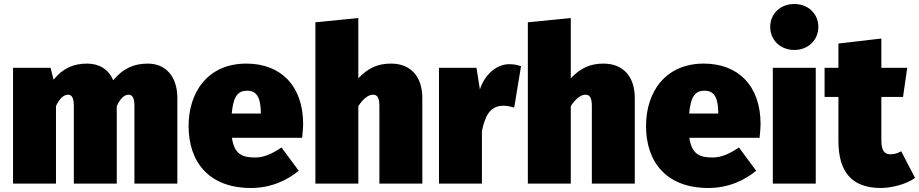

<svg xmlns="http://www.w3.org/2000/svg" viewBox="-20 -915 4581 957"><path d="M717 -598C646 -598 593 -573 544 -515C522 -569 474 -598 415 -598C346 -598 294 -575 247 -518L232 -577H45V0H259V-386C276 -424 298 -443 319 -443C335 -443 348 -432 348 -387V0H562V-386C579 -424 600 -443 621 -443C637 -443 650 -432 650 -387V0H864V-426C864 -536 804 -598 717 -598Z M1491 -296C1491 -489 1378 -598 1208 -598C1016 -598 920 -456 920 -287C920 -109 1020 22 1231 22C1332 22 1412 -17 1469 -64L1383 -180C1333 -146 1293 -130 1252 -130C1189 -130 1148 -145 1136 -228H1486C1488 -248 1491 -278 1491 -296ZM1280 -349H1135C1143 -437 1167 -463 1212 -463C1267 -463 1279 -415 1280 -356Z M1929 -598C1864 -598 1816 -577 1766 -525V-825L1552 -804V0H1766V-386C1791 -424 1816 -443 1839 -443C1858 -443 1871 -432 1871 -387V0H2085V-426C2085 -536 2025 -598 1929 -598Z M2518 -595C2455 -595 2396 -544 2372 -469L2355 -577H2168V0H2382V-262C2398 -336 2421 -388 2490 -388C2509 -388 2525 -384 2543 -379L2577 -585C2556 -592 2541 -595 2518 -595Z M2988 -598C2923 -598 2875 -577 2825 -525V-825L2611 -804V0H2825V-386C2850 -424 2875 -443 2898 -443C2917 -443 2930 -432 2930 -387V0H3144V-426C3144 -536 3084 -598 2988 -598Z M3771 -296C3771 -489 3658 -598 3488 -598C3296 -598 3200 -456 3200 -287C3200 -109 3300 22 3511 22C3612 22 3692 -17 3749 -64L3663 -180C3613 -146 3573 -130 3532 -130C3469 -130 3428 -145 3416 -228H3766C3768 -248 3771 -278 3771 -296ZM3560 -349H3415C3423 -437 3447 -463 3492 -463C3547 -463 3559 -415 3560 -356Z M3939 -895C3869 -895 3819 -846 3819 -781C3819 -716 3869 -666 3939 -666C4009 -666 4059 -716 4059 -781C4059 -846 4009 -895 3939 -895ZM4046 -577H3832V0H4046Z M4472 -161C4453 -150 4434 -146 4418 -146C4391 -146 4373 -161 4373 -215V-432H4481L4502 -577H4373V-723L4159 -698V-577H4090V-432H4159V-213C4159 -60 4224 21 4368 22C4422 22 4494 5 4541 -28Z"/></svg>

Font: Glow Sans SC Normal Heavy
Style: Regular
Weight: 900
Designer: Ryoko NISHIZUKA (kana, bopomofo & ideographs); Paul D. Hunt (Latin, Greek & Cyrillic); Sandoll Communications, Soo-young
Version: Version 0.93